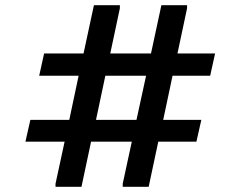

<svg xmlns="http://www.w3.org/2000/svg" viewBox="-20 -720 921 740"><path d="M97 -258H247L283 -428H131L150 -514H302L342 -700H442V-688L405 -514H562L602 -700H701V-688L664 -514H809L790 -428H645L609 -258H756L737 -174H590L553 0H453V-12L488 -174H331L294 0H194V-12L229 -174H78ZM350 -258H506L543 -428H386Z"/></svg>

Font: Lopes Sans SemiBold
Style: Regular
Weight: 600
Designer: Gabriel Lam, Diego Maldonado
Foundry: TypeRant, Foresti Design
Version: Version 4.000